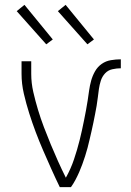

<svg xmlns="http://www.w3.org/2000/svg" viewBox="-20 -773 540 793"><path d="M227 0Q209 -37 192 -75Q175 -113 158.5 -151Q142 -189 127.5 -227.5Q113 -266 100.5 -305.5Q88 -345 78.5 -386Q69 -427 69 -468V-520H109V-468Q109 -430 117.5 -393Q126 -356 137 -319.5Q148 -283 161.5 -247.5Q175 -212 189.5 -177Q204 -142 219.5 -107.5Q235 -73 252 -39Q262 -57 270.5 -76Q279 -95 285.5 -114.5Q292 -134 298 -154Q304 -174 309 -194.5Q314 -215 318.5 -235Q323 -255 327 -275.5Q331 -296 335 -316.5Q339 -337 342 -357.5Q345 -378 348 -399Q351 -420 356.5 -440Q362 -460 372.5 -478.5Q383 -497 400 -509Q417 -521 438 -524.5Q459 -528 479 -528V-491Q462 -491 444 -487Q426 -483 414 -470Q402 -457 396.5 -440Q391 -423 388.5 -405.5Q386 -388 384 -370.5Q382 -353 379 -335.5Q376 -318 372.5 -300.5Q369 -283 365.5 -265.5Q362 -248 358 -231Q354 -214 350 -196.5Q346 -179 341.5 -162Q337 -145 331.5 -128Q326 -111 320 -94.5Q314 -78 307 -62Q300 -46 291.5 -30Q283 -14 273 0ZM341 -590 219 -727 251 -753 368 -610ZM171 -590 49 -727 81 -753 198 -610Z"/></svg>

Font: Iosevka Term Curly Extralight
Style: Regular
Weight: 200
Designer: Belleve Invis
Foundry: Belleve Invis
Version: Version 32.3.0